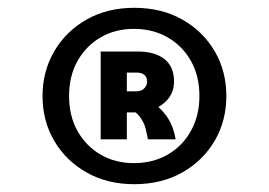

<svg xmlns="http://www.w3.org/2000/svg" viewBox="-20 -762 690 492"><path d="M280 -474V-528H330Q342 -528 349.5 -535.5Q357 -543 357 -553Q357 -564 350 -570Q343 -576 331 -576H280V-630H333Q377 -630 401.5 -610.5Q426 -591 426 -553Q426 -518 398 -496Q370 -474 332 -474ZM238 -405V-630H305V-405ZM359 -405Q357 -417 353 -433Q349 -449 337 -464.5Q325 -480 298 -488L359 -508Q388 -490 406 -465.5Q424 -441 430 -405ZM324 -290Q255 -290 202 -320Q149 -350 119 -401Q89 -452 89 -516Q89 -579 119 -630.5Q149 -682 202 -712Q255 -742 324 -742Q394 -742 447 -712Q500 -682 530 -631Q560 -580 560 -516Q560 -452 530 -401Q500 -350 447 -320Q394 -290 324 -290ZM323 -344Q372 -344 410 -366Q448 -388 469.5 -427Q491 -466 491 -516Q491 -567 469.5 -605.5Q448 -644 410 -666Q372 -688 323 -688Q275 -688 237.5 -666Q200 -644 178.5 -605.5Q157 -567 157 -516Q157 -465 178.5 -426.5Q200 -388 237.5 -366Q275 -344 323 -344Z"/></svg>

Font: Azeret Mono Thin
Style: Bold
Weight: 700
Version: Version 1.002